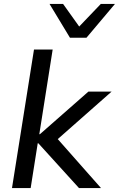

<svg xmlns="http://www.w3.org/2000/svg" viewBox="-20 -957 605 977"><path d="M41 0 153 -705H248L180 -274H183L430 -491H548L251 -229L252 -274L494 0H382L175 -228H172L136 0ZM336 -765 232 -937H301L383 -822L493 -937H565L420 -765Z"/></svg>

Font: Nunito Sans 10pt Medium
Style: Italic
Weight: 500
Italic angle: -9°
Designer: Vernon Adams
Foundry: Vernon Adams
Version: Version 3.101;gftools[0.9.27]